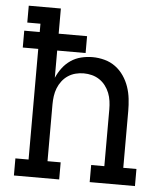

<svg xmlns="http://www.w3.org/2000/svg" viewBox="-53 -781 705 828"><g transform="rotate(5 300.0 -367.5)"><path d="M38 0V-74H95V-553H28V-626H95V-662H38V-735H177V-626H300V-553H177V-435Q187 -458 202 -478Q217 -498 237.5 -512Q258 -526 282.5 -532Q307 -538 332 -538Q358 -538 384 -531Q410 -524 431 -508.5Q452 -493 467 -471Q482 -449 490.5 -424Q499 -399 502 -372.5Q505 -346 505 -320V-74H562V0H366V-74H423V-320Q423 -338 420.5 -356Q418 -374 411.5 -390.5Q405 -407 394 -421.5Q383 -436 368 -446Q353 -456 335.5 -460.5Q318 -465 300 -465Q282 -465 264.5 -460.5Q247 -456 232 -446Q217 -436 206 -421.5Q195 -407 188.5 -390.5Q182 -374 179.5 -356Q177 -338 177 -320V-74H234V0Z"/></g></svg>

Font: Iosevka Slab Extended
Style: Regular
Weight: 400
Width: 7
Monospace: yes
Designer: Belleve Invis
Foundry: Belleve Invis
Version: Version 11.1.1; ttfautohint (v1.8.3)